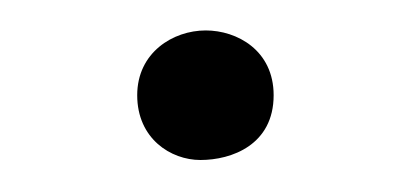

<svg xmlns="http://www.w3.org/2000/svg" viewBox="-20 -374 263 123"><path d="M155.3 -313C155.3 -341.8 131.8 -354.5 111.8 -354.5C90.8 -354.5 67.9 -340.3 67.9 -313C67.9 -285.2 89.4 -271.5 108.4 -271.5C128.4 -271.5 155.3 -281.2 155.3 -313Z"/></svg>

Font: Pompiere 
Style: Regular
Weight: 400
Designer: Karolina Lach
Foundry: Sorkin Type Co.
Version: Version 1.001